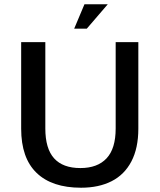

<svg xmlns="http://www.w3.org/2000/svg" viewBox="-20 -864 746 898"><path d="M359 14Q223 14 151 -55.5Q79 -125 79 -262V-667H192V-263Q192 -169 233 -123.5Q274 -78 356 -78Q436 -78 478.5 -123.5Q521 -169 521 -263V-667H627V-262Q627 -171 594.5 -109Q562 -47 502 -16.5Q442 14 359 14ZM327 -730 375 -844H484L386 -730Z"/></svg>

Font: Maven Pro Medium
Style: Regular
Weight: 500
Designer: Joe Prince
Foundry: Joe Prince
Version: Version 2.103